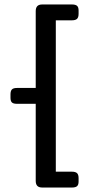

<svg xmlns="http://www.w3.org/2000/svg" viewBox="-20 -770 409 860"><path d="M140 40V-305H56Q40 -305 33.5 -311Q27 -317 27 -332V-347Q27 -363 33.5 -369.5Q40 -376 56 -376H140V-720Q140 -735 147 -742.5Q154 -750 170 -750H302Q318 -750 325 -744Q332 -738 332 -723V-708Q332 -692 325 -685.5Q318 -679 302 -679H230V-1H302Q318 -1 325 5.5Q332 12 332 28V43Q332 58 325 64Q318 70 302 70H170Q154 70 147 62.5Q140 55 140 40Z"/></svg>

Font: Mitr Light
Style: Regular
Weight: 300
Designer: Thanarat Vachiruckul
Foundry: Cadson Demak
Version: Version 1.002